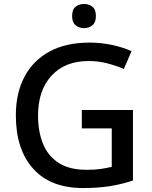

<svg xmlns="http://www.w3.org/2000/svg" viewBox="-20 -939 767 969"><path d="M393 -384H651V-28Q594 -9 534.5 0.5Q475 10 399 10Q235 10 147.5 -87.5Q60 -185 60 -357Q60 -469 103.5 -551.5Q147 -634 230 -679Q313 -724 431 -724Q490 -724 544 -712.5Q598 -701 644 -681L605 -591Q568 -607 522.5 -619Q477 -631 427 -631Q308 -631 240 -557Q172 -483 172 -356Q172 -275 197 -213.5Q222 -152 276 -117Q330 -82 417 -82Q460 -82 489.5 -86.5Q519 -91 544 -97V-291H393ZM405 -919Q429 -919 446.5 -905Q464 -891 464 -858Q464 -826 446.5 -811.5Q429 -797 405 -797Q379 -797 361.5 -811.5Q344 -826 344 -858Q344 -891 361.5 -905Q379 -919 405 -919Z"/></svg>

Font: Noto Sans Tamil Medium
Style: Regular
Weight: 500
Designer: Jelle Bosma - Monotype Design Team
Foundry: Monotype Imaging Inc.
Version: Version 2.004; ttfautohint (v1.8.4.7-5d5b)